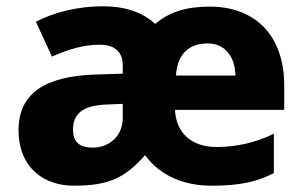

<svg xmlns="http://www.w3.org/2000/svg" viewBox="-20 -580 965 610"><path d="M647 -559C569 -559 517 -541 473 -504C432 -542 376 -560 307 -560C229 -560 154 -542 94 -511L145 -400C195 -423 247 -438 296 -438C339 -438 370 -420 370 -372V-346L278 -343C127 -337 39 -286 39 -167C39 -46 121 10 214 10C330 10 378 -17 441 -87C489 -21 565 10 652 10C742 10 795 -2 850 -30V-155C788 -125 727 -113 668 -113C585 -113 539 -161 536 -231H883V-308C883 -473 785 -559 647 -559ZM640 -442C697 -442 727 -397 728 -340H539C544 -412 583 -442 640 -442ZM322 -248 370 -250V-206C370 -147 327 -111 274 -111C236 -111 212 -126 212 -168C212 -215 238 -246 322 -248Z"/></svg>

Font: Noto Sans Arabic UI XBd
Style: Regular
Weight: 800
Designer: Monotype Design Team, Nadine Chahine and Nizar Qandah
Foundry: Monotype Imaging Inc.
Version: Version 2.010